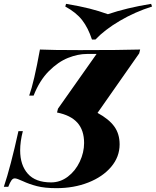

<svg xmlns="http://www.w3.org/2000/svg" viewBox="-49 -966 812 1000"><path d="M676 -688 459 -378Q518 -346 546 -307.5Q574 -269 574 -214Q574 -149 530 -97Q486 -45 411 -15.5Q336 14 245 14Q184 14 143.5 3.5Q103 -7 71 -22Q39 -37 28 -37Q18 -37 10.5 -26.5Q3 -16 -6 7H-29Q6 -97 47 -283H70Q56 -229 56 -183Q56 -106 96 -61Q136 -16 217 -16Q265 -16 304.5 -46Q344 -76 366.5 -124Q389 -172 389 -221Q389 -288 354 -327Q319 -366 248 -380L253 -400L454 -685H404Q357 -685 305.5 -664.5Q254 -644 205.5 -595.5Q157 -547 126 -468H103Q128 -537 159 -708Q220 -705 367 -705Q583 -705 681 -708ZM738 -946 743 -932Q654 -904 575 -857.5Q496 -811 448 -760H430Q410 -821 379 -861Q348 -901 291 -932L295 -946Q367 -934 416.5 -921.5Q466 -909 513 -892Q610 -925 738 -946Z"/></svg>

Font: Playfair Display SC Black
Style: Italic
Weight: 900
Italic angle: -14°
Designer: Claus Eggers Sørensen
Foundry: Claus Eggers Sørensen
Version: Version 1.200; ttfautohint (v1.6)